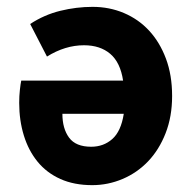

<svg xmlns="http://www.w3.org/2000/svg" viewBox="-20 -528 558 560"><path d="M249 12Q196 12 156 -6Q116 -24 89.5 -56.5Q63 -89 49.5 -133Q36 -177 36 -228Q36 -248 38 -266Q40 -284 42 -293H339Q331 -346 301.5 -371Q272 -396 225 -396Q170 -396 117 -363L68 -458Q109 -485 156 -496.5Q203 -508 250 -508Q299 -508 341.5 -490Q384 -472 415 -438.5Q446 -405 464 -357Q482 -309 482 -248Q482 -188 463 -139.5Q444 -91 412 -57.5Q380 -24 337.5 -6Q295 12 249 12ZM246 -100Q282 -100 307.5 -122.5Q333 -145 341 -196H162Q162 -153 181.5 -126.5Q201 -100 246 -100Z"/></svg>

Font: TT Toshiba Sans
Style: Bold
Weight: 700
Designer: Paul D. Hunt
Foundry: Toshiba Corporation
Version: Version 2.020;PS 2.000;hotconv 1.0.86;makeotf.lib2.5.63406